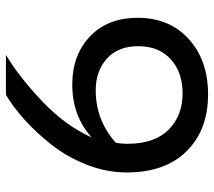

<svg xmlns="http://www.w3.org/2000/svg" viewBox="-58 -680 738 663"><g transform="rotate(90 311.5 -349.0)"><path d="M308 0H170Q247 -46 331 -126Q415 -206 455 -296Q381 -229 272 -229Q171 -229 106.5 -290Q42 -351 42 -455Q42 -565 115.5 -631.5Q189 -698 307 -698Q429 -698 502.5 -624Q576 -550 576 -417Q576 -347 549 -278.5Q522 -210 479.5 -156.5Q437 -103 393.5 -64Q350 -25 308 0ZM293 -310Q395 -310 473 -379Q477 -396 477 -420Q477 -513 428.5 -561.5Q380 -610 303 -610Q230 -610 185 -569Q140 -528 140 -457Q140 -387 183 -348.5Q226 -310 293 -310Z"/></g></svg>

Font: Roundo Medium
Style: Regular
Weight: 500
Designer: Namrata Goyal (Gurmukhi), Shiva Nallaperumal (Latin)
Foundry: Indian Type Foundry
Version: Version 1.000;PS 1.0;hotconv 1.0.88;makeotf.lib2.5.647800